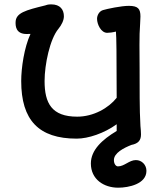

<svg xmlns="http://www.w3.org/2000/svg" viewBox="-20 -623 741 879"><path d="M77.1 -252C77.1 -72.8 157.2 11.7 331.1 11.7C383.8 11.7 457 -12.7 514.2 -54.2V-23.4C447.3 16.6 396 64 396 125.5C396 198.2 455.6 236.3 521 236.3C569.3 236.3 650.4 219.2 650.4 159.2C650.4 131.3 628.9 109.9 602.1 109.9C571.3 109.9 549.8 138.7 520 138.7C510.3 138.7 501.5 127 501.5 109.9C501.5 77.1 546.9 54.2 581.5 40.5C613.8 34.2 625.5 19 625.5 -7.8C625.5 -17.6 624.5 -31.7 623 -45.9C618.2 -123.5 619.6 -223.6 619.1 -310.1C619.1 -381.8 616.7 -456.5 621.6 -516.1C622.6 -528.3 623 -538.6 623 -547.4C623 -582.5 612.3 -596.2 569.8 -596.2C534.7 -596.2 470.2 -582.5 451.2 -576.7C433.6 -571.3 424.3 -552.2 424.3 -537.1C424.3 -511.7 442.4 -472.7 470.7 -472.7C480 -472.7 496.6 -474.6 510.7 -478.5C513.2 -452.6 513.7 -385.7 514.2 -175.3C477.1 -128.4 408.2 -88.9 333.5 -88.9C216.8 -88.9 184.1 -150.4 184.1 -252C184.1 -328.1 208.5 -444.3 247.6 -491.2C261.7 -508.3 272.5 -529.8 272.5 -548.3C272.5 -578.6 255.9 -603 214.4 -603C199.7 -603 191.9 -600.1 186.5 -598.1C97.7 -576.2 51.3 -564.5 51.3 -520C51.3 -505.4 51.3 -467.3 102.1 -467.3C106.4 -467.3 113.3 -467.3 119.6 -467.8C90.8 -405.8 77.1 -312 77.1 -252Z"/></svg>

Font: Autour One
Style: Regular
Weight: 400
Designer: Eben Sorkin
Foundry: Eben Sorkin
Version: Version 1.002